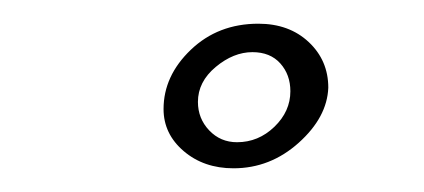

<svg xmlns="http://www.w3.org/2000/svg" viewBox="-20 -725 358 162"><path d="M177 -583Q152 -583 135 -597.5Q118 -612 118 -633Q118 -661 141 -683Q164 -705 198 -705Q224 -705 240.5 -689.5Q257 -674 257 -651Q256 -626 232 -604.5Q208 -583 177 -583ZM180 -605Q198 -605 211.5 -618Q225 -631 225 -648Q225 -662 216.5 -671.5Q208 -681 193 -681Q177 -681 162 -668.5Q147 -656 147 -639Q147 -625 156.5 -615Q166 -605 180 -605Z"/></svg>

Font: Comforter
Style: Regular
Weight: 400
Designer: Robert E. Leuschke
Foundry: Robert E. Leuschke
Version: Version 1.013; ttfautohint (v1.8.3)